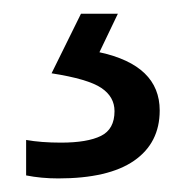

<svg xmlns="http://www.w3.org/2000/svg" viewBox="-20 -20 267 280"><path d="M212.9 141.1Q212.9 188.5 175.5 214.4Q138.2 240.2 64.9 240.2Q40 240.2 18.1 235.8V184.1Q40 188 68.8 188Q107.4 188 127.2 178.2Q147 168.5 147 142.1Q147 121.1 127.7 108.2Q108.4 95.2 55.2 86.9L98.1 0H151.9L125 56.2Q212.9 75.2 212.9 141.1Z"/></svg>

Font: f07869316
Style: Regular
Weight: 400
Foundry: Ascender Corporation
Version: Version 1.10